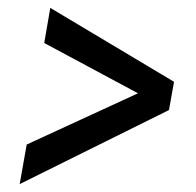

<svg xmlns="http://www.w3.org/2000/svg" viewBox="-20 -554 491 481"><path d="M325.7 -320.3 90.8 -446.3 106 -534.2 416 -349.1 403.3 -278.3 29.3 -92.8 46.9 -191.9Z"/></svg>

Font: TypoPRO Roboto
Style: Italic
Weight: 400
Italic angle: -12°
Designer: Google
Version: Version 2.136; 2016